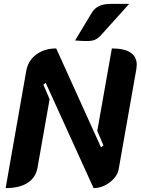

<svg xmlns="http://www.w3.org/2000/svg" viewBox="-20 -958 723 987"><path d="M115 -594Q124 -646 166 -677.5Q208 -709 269 -709L499 -201L512 -210L480 -285L555 -709Q683 -709 683 -624Q683 -619 681 -603L590 -88Q583 -50 544 -20.5Q505 9 461 9L215 -532L203 -523L235 -448L173 -97Q164 -45 122 -18Q80 9 9 9ZM451 -891Q466 -916 489.5 -927Q513 -938 549 -938H644L499 -777Q483 -760 468 -753.5Q453 -747 424 -747Q402 -747 366 -750Z"/></svg>

Font: K2D ExtraBold
Style: Italic
Weight: 800
Italic angle: -10°
Designer: Katatrad Aksorn Co.,Ltd.
Foundry: Cadson Demak Co.,Ltd.
Version: Version 1.000; ttfautohint (v1.6)